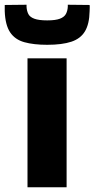

<svg xmlns="http://www.w3.org/2000/svg" viewBox="-70 -790 399 810"><path d="M46 0V-544H211V0ZM129 -601Q72 -601 32.5 -612Q-7 -623 -27.5 -654Q-48 -685 -50 -743Q-50 -749 -50 -755.5Q-50 -762 -50 -769L42 -770Q42 -768 42 -765.5Q42 -763 42 -761Q43 -744 49.5 -731Q56 -718 75 -711Q94 -704 129 -704Q164 -704 182.5 -711Q201 -718 208 -731Q215 -744 216 -761Q216 -763 216 -765.5Q216 -768 216 -770L308 -769Q309 -762 308.5 -755Q308 -748 308 -742Q307 -689 288.5 -658Q270 -627 231 -614Q192 -601 129 -601Z"/></svg>

Font: Georama ExtraCondensed Thin
Style: Bold
Weight: 700
Version: Version 1.001